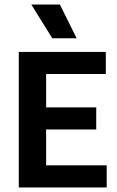

<svg xmlns="http://www.w3.org/2000/svg" viewBox="-20 -823 513 843"><path d="M62.5 0V-595H444.5V-498H182.5V-97H448.5V0ZM150 -254.5V-351.5H402.5V-254.5ZM209.5 -655 117.5 -803H243L316.5 -655Z"/></svg>

Font: Encode Sans SC Condensed SemiBold
Style: Regular
Weight: 600
Width: 3
Designer: Multiple Designers
Foundry: Impallari Type
Version: Version 3.002